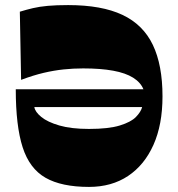

<svg xmlns="http://www.w3.org/2000/svg" viewBox="-20 -725 701 755"><path d="M330 10Q222 10 159 -26Q96 -62 69 -146Q42 -230 42 -374H544Q533 -401 503.5 -419.5Q474 -438 425 -447Q376 -456 307 -456Q268 -456 230 -452Q192 -448 151.5 -438.5Q111 -429 63 -411L58 -679Q84 -687 109.5 -693Q135 -699 168 -702Q201 -705 248 -705Q380 -705 461.5 -666.5Q543 -628 581 -548.5Q619 -469 619 -346Q619 -235 583.5 -155.5Q548 -76 483.5 -33Q419 10 330 10ZM330 -218Q407 -218 451 -231.5Q495 -245 514.5 -265Q534 -285 539 -304H115Q118 -285 142.5 -265Q167 -245 213.5 -231.5Q260 -218 330 -218Z"/></svg>

Font: Ojuju ExtraBold
Style: Regular
Weight: 800
Designer: Chisaokwu Joboson, Mirko Velimirovic
Foundry: Udi Foundry
Version: Version 1.000